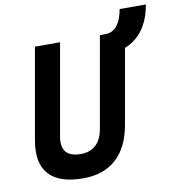

<svg xmlns="http://www.w3.org/2000/svg" viewBox="-89 -887 907 978"><g transform="rotate(-10 365.0 -398.5)"><path d="M263.2 9.8Q139.6 9.8 86.7 -49.1Q33.7 -107.9 53.7 -222.7L136.7 -693.4H266.6L183.6 -222.7Q164.1 -114.3 271.5 -114.3Q370.1 -114.3 389.6 -222.7L472.7 -693.4H480.5L505.4 -694.3Q542 -695.3 564.5 -726.6Q586.9 -757.8 594.7 -807.1H730.5Q703.6 -653.3 587.4 -607.9L519.5 -222.7Q499.5 -107.9 434.6 -49.1Q369.6 9.8 263.2 9.8Z"/></g></svg>

Font: Cascadia Code PL
Style: Bold Italic
Weight: 700
Italic angle: -10°
Monospace: yes
Designer: Aaron Bell
Foundry: Saja Typeworks
Version: Version 2404.023; ttfautohint (v1.8.4)